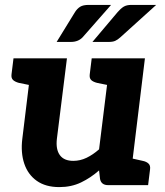

<svg xmlns="http://www.w3.org/2000/svg" viewBox="-20 -755 674 783"><path d="M222 8Q166 8 130 -17.5Q94 -43 79 -87.5Q64 -132 71 -189L111 -517H253L212 -189Q207 -146 224 -122.5Q241 -99 279 -99Q307 -99 333 -111.5Q359 -124 384 -146L430 -517H571L508 0H421Q393 0 388 -25L384 -60Q350 -30 310.5 -11Q271 8 222 8ZM486 0 513 -110 562 -99Q577 -96 585.5 -88Q594 -80 592 -65L584 0ZM133 -517 106 -407 57 -417Q42 -421 33.5 -428.5Q25 -436 27 -452L35 -517ZM452 -517 425 -407 376 -417Q360 -421 352 -428.5Q344 -436 346 -452L354 -517ZM342 -735H433L317 -603Q299 -584 269 -584H211L286 -706Q295 -720 307 -727.5Q319 -735 342 -735ZM516 -735H617L471 -603Q460 -593 450 -588.5Q440 -584 424 -584H357L460 -706Q472 -720 484 -727.5Q496 -735 516 -735Z"/></svg>

Font: Aleo ExtraBold
Style: Italic
Weight: 800
Italic angle: -7°
Designer: Alessio Laiso
Foundry: Alessio Laiso
Version: Version 2.001;gftools[0.9.29]